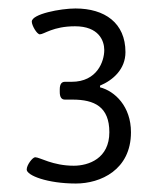

<svg xmlns="http://www.w3.org/2000/svg" viewBox="-20 -726 360 453"><path d="M158 -706C123 -706 55 -693 55 -675C55 -666 67 -645 74 -645C84 -645 105 -664 157 -664C213 -664 226 -630 226 -608C226 -581 209 -533 149 -533H133C125 -533 121 -527 121 -515V-509C121 -497 125 -491 133 -491H151C203 -491 238 -474 238 -414C238 -352 189 -335 154 -335C104 -335 74 -355 63 -355C57 -355 43 -337 43 -326C43 -312 92 -293 159 -293C217 -293 289 -325 289 -414C289 -475 251 -511 216 -520V-524C247 -537 276 -563 276 -603C276 -672 227 -706 158 -706Z"/></svg>

Font: Asap
Style: Regular
Weight: 400
Designer: Pablo Cosgaya
Foundry: Pablo Cosgaya
Version: Version 1.007;PS 001.007;hotconv 1.0.70;makeotf.lib2.5.58329